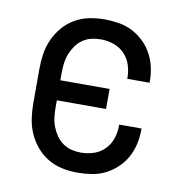

<svg xmlns="http://www.w3.org/2000/svg" viewBox="-66 -591 632 661"><g transform="rotate(10 250.0 -260.0)"><path d="M247 8Q220 8 193.5 2.5Q167 -3 144 -16.5Q121 -30 103.5 -50.5Q86 -71 75 -95.5Q64 -120 60 -146.5Q56 -173 56 -200V-320Q56 -347 60 -373.5Q64 -400 75 -424.5Q86 -449 103.5 -469.5Q121 -490 144 -503.5Q167 -517 193.5 -522.5Q220 -528 247 -528Q272 -528 297 -524Q322 -520 344 -509Q366 -498 384.5 -480.5Q403 -463 415 -441Q427 -419 432.5 -394.5Q438 -370 438 -345V-340H360V-343Q360 -366 353 -388Q346 -410 330 -426.5Q314 -443 292 -450.5Q270 -458 247 -458Q230 -458 213.5 -454Q197 -450 183 -440Q169 -430 159.5 -416Q150 -402 144 -386.5Q138 -371 136 -354Q134 -337 134 -320V-295H306V-225H134V-200Q134 -183 136 -166Q138 -149 144 -133.5Q150 -118 159.5 -104Q169 -90 183 -80Q197 -70 213.5 -66Q230 -62 247 -62Q270 -62 292 -69.5Q314 -77 330 -93.5Q346 -110 353 -132Q360 -154 360 -177V-180H438V-175Q438 -150 432.5 -125.5Q427 -101 415 -79Q403 -57 384.5 -39.5Q366 -22 344 -11Q322 0 297 4Q272 8 247 8Z"/></g></svg>

Font: Iosevka Term
Style: Regular
Weight: 400
Monospace: yes
Designer: Belleve Invis
Foundry: Belleve Invis
Version: Version 30.0.1